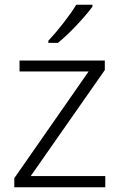

<svg xmlns="http://www.w3.org/2000/svg" viewBox="-20 -786 503 806"><path d="M368 -758V-766H300C274 -722 220 -654 183 -615V-606H223C273 -646 338 -717 368 -758ZM422 0V-47H109L420 -492V-532H62V-486H352L40 -38V0Z"/></svg>

Font: Noto Sans Kannada Light
Style: Regular
Weight: 300
Designer: Jelle Bosma - Monotype Design Team
Foundry: Monotype Imaging Inc.
Version: Version 2.005